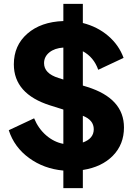

<svg xmlns="http://www.w3.org/2000/svg" viewBox="-20 -865 686 985"><path d="M616 -211Q616 -124 559 -66Q502 -8 405 7V100H305V10Q205 1 129 -54.5Q53 -110 25 -197L155 -258Q177 -205 217 -170.5Q257 -136 305 -127V-303L238 -324Q51 -383 51 -535Q51 -632 120.5 -692.5Q190 -753 305 -757V-845H405V-747Q480 -728 535 -681Q590 -634 614 -568L484 -507Q461 -572 405 -602V-426L428 -419Q616 -360 616 -211ZM280 -465 305 -457V-621Q260 -618 233 -596Q206 -574 206 -541Q206 -488 280 -465ZM405 -134Q461 -154 461 -202Q461 -249 405 -271Z"/></svg>

Font: Plus Jakarta Display
Style: Bold
Weight: 700
Designer: Gumpita Rahayu
Foundry: Tokotype Studio
Version: Version 1.000;hotconv 1.0.109;makeotfexe 2.5.65596